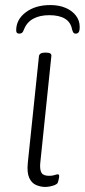

<svg xmlns="http://www.w3.org/2000/svg" viewBox="-20 -733 335 759"><path d="M159 6Q141 6 123 -1.5Q105 -9 95.5 -30Q86 -51 90 -90L134 -511Q135 -518 141 -521.5Q147 -525 158 -525H162Q174 -525 179 -521.5Q184 -518 183 -511L139 -87Q137 -62 144 -50Q151 -38 174 -38Q188 -38 196 -41Q204 -44 209 -44Q211 -44 212.5 -42Q214 -40 214 -37Q214 -33 213 -28.5Q212 -24 211 -19.5Q210 -15 208 -10Q205 -5 196.5 -1.5Q188 2 177.5 4Q167 6 159 6ZM179 -713Q213 -713 239 -702Q265 -691 280 -671.5Q295 -652 295 -627Q295 -611 291 -605.5Q287 -600 279 -600Q274 -600 271 -603Q268 -606 265 -616Q260 -645 237 -659Q214 -673 175 -673Q137 -673 111.5 -659Q86 -645 75 -617Q71 -606 66.5 -603Q62 -600 57 -600Q50 -600 47 -603Q44 -606 44 -613Q44 -656 82 -684.5Q120 -713 179 -713Z"/></svg>

Font: Asap ExtraLight
Style: Italic
Weight: 250
Italic angle: -6°
Version: Version 3.001